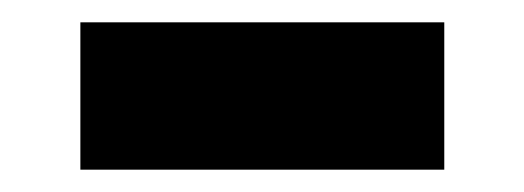

<svg xmlns="http://www.w3.org/2000/svg" viewBox="-20 -373 469 172"><path d="M52 -221V-353H378V-221Z"/></svg>

Font: Readex Pro SemiBold
Style: Regular
Weight: 600
Designer: Bonnie Shaver-Troup, Thomas Jockin
Foundry: Lexend
Version: Version 1.204; ttfautohint (v1.8.4.7-5d5b)